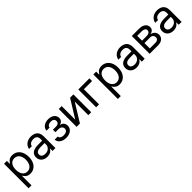

<svg xmlns="http://www.w3.org/2000/svg" viewBox="441 -2251 4152 4152"><g transform="rotate(-45 2517.5 -174.5)"><path d="M75.3 204.5H164.8V-84.2H171.5C190.3 -52.9 226.6 11 330.3 11C465.9 11 561.1 -97.3 561.1 -271.3C561.1 -444.6 465.6 -552.6 329.2 -552.6C223.7 -552.6 190.3 -488.3 171.5 -458.5H161.9V-545.5H75.3ZM163.4 -272.7C163.4 -392.8 216.3 -473.4 316.1 -473.4C419.7 -473.4 471.2 -386 471.2 -272.7C471.2 -158 418.7 -67.8 316.1 -67.8C217.3 -67.8 163.4 -151.3 163.4 -272.7Z M846.6 12.4C940.7 12.4 990.4 -37.3 1008.2 -73.9H1012.4V0H1101.2V-360.1C1101.2 -529.8 971.2 -552.6 897 -552.6C810.7 -552.6 707.4 -509.2 682.9 -388.8L768.1 -388.1C779.1 -441.1 822.1 -475.5 899.9 -475.5C974.8 -475.5 1012.1 -436.1 1012.1 -368.3V-315.7H883.9C769.2 -315.7 660.9 -279.5 660.9 -154.5C660.9 -47.9 742.9 12.4 846.6 12.4ZM749.6 -151.3C749.6 -213.4 805.4 -241.5 883.9 -241.8H1012.1V-197.1C1012.1 -130 958.5 -65 861.9 -65C796.9 -65 749.6 -94.5 749.6 -151.3Z M1312.5 -140.6H1218.4C1221.2 -49.7 1307.5 11.4 1425.1 11.4C1545.5 11.4 1633.2 -52.2 1633.2 -152C1633.2 -220.9 1590.9 -275.6 1529.1 -279.8V-285.5C1582.4 -301.5 1621.4 -339.1 1621.4 -400.6C1621.4 -487.6 1546.9 -552.6 1430.4 -552.6C1316.1 -552.6 1234 -490.1 1231.2 -401.3H1324.2C1326.3 -445.3 1372.5 -476.2 1434.7 -476.2C1496.8 -476.2 1532 -444.2 1532 -396.7C1532 -352.3 1501.1 -318.9 1436.1 -318.9H1343.8V-241.8H1436.1C1501.1 -241.8 1543 -206 1543 -153.1C1543 -92.3 1489.3 -66.8 1423.7 -66.8C1359.4 -66.8 1316.1 -92.3 1312.5 -140.6Z M1837.7 -130V-545.5H1748.9V0H1851.2L2107.2 -415.5V0H2196V-545.5H2095.2Z M2686.4 -545.5H2346.6V0H2435.7V-463.8H2686.4Z M2806.1 204.5H2895.6V-84.2H2902.3C2921.2 -52.9 2957.4 11 3061.1 11C3196.7 11 3291.9 -97.3 3291.9 -271.3C3291.9 -444.6 3196.4 -552.6 3060 -552.6C2954.5 -552.6 2921.2 -488.3 2902.3 -458.5H2892.8V-545.5H2806.1ZM2894.2 -272.7C2894.2 -392.8 2947.1 -473.4 3046.9 -473.4C3150.6 -473.4 3202.1 -386 3202.1 -272.7C3202.1 -158 3149.5 -67.8 3046.9 -67.8C2948.2 -67.8 2894.2 -151.3 2894.2 -272.7Z M3577.4 12.4C3671.5 12.4 3721.2 -37.3 3739 -73.9H3743.3V0H3832V-360.1C3832 -529.8 3702.1 -552.6 3627.8 -552.6C3541.5 -552.6 3438.2 -509.2 3413.7 -388.8L3498.9 -388.1C3509.9 -441.1 3552.9 -475.5 3630.7 -475.5C3705.6 -475.5 3742.9 -436.1 3742.9 -368.3V-315.7H3614.7C3500 -315.7 3391.7 -279.5 3391.7 -154.5C3391.7 -47.9 3473.7 12.4 3577.4 12.4ZM3480.5 -151.3C3480.5 -213.4 3536.2 -241.5 3614.7 -241.8H3742.9V-197.1C3742.9 -130 3689.3 -65 3592.7 -65C3527.7 -65 3480.5 -94.5 3480.5 -151.3Z M3982.6 0H4240.8C4353.7 0 4421.2 -61.8 4421.2 -146.7C4421.2 -230.8 4356.9 -278.1 4293.7 -286.6C4356.5 -299.7 4400.6 -334.5 4400.6 -400.2C4400.6 -487.9 4325.3 -545.5 4206.3 -545.5H3982.6ZM4067.5 -79.9V-243.3H4240.8C4296.9 -243.3 4331 -209.9 4331 -154.8C4331 -108.3 4296.9 -79.9 4240.8 -79.9ZM4067.5 -317.1V-465.6H4206.3C4272 -465.6 4311.8 -438.2 4311.8 -393.5C4311.8 -345.9 4272 -317.1 4206.7 -317.1Z M4705.3 12.4C4799.4 12.4 4849.1 -37.3 4866.8 -73.9H4871.1V0H4959.9V-360.1C4959.9 -529.8 4829.9 -552.6 4755.7 -552.6C4669.4 -552.6 4566.1 -509.2 4541.5 -388.8L4626.8 -388.1C4637.8 -441.1 4680.8 -475.5 4758.5 -475.5C4833.5 -475.5 4870.7 -436.1 4870.7 -368.3V-315.7H4742.5C4627.8 -315.7 4519.5 -279.5 4519.5 -154.5C4519.5 -47.9 4601.6 12.4 4705.3 12.4ZM4608.3 -151.3C4608.3 -213.4 4664.1 -241.5 4742.5 -241.8H4870.7V-197.1C4870.7 -130 4817.1 -65 4720.5 -65C4655.5 -65 4608.3 -94.5 4608.3 -151.3Z"/></g></svg>

Font: Margiela Sans Text
Style: Regular
Weight: 400
Designer: Stefan Endress, Andreas Faust
Version: Version 1.100;FEAKit 1.0